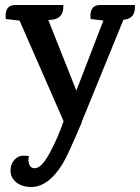

<svg xmlns="http://www.w3.org/2000/svg" viewBox="-20 -519 560 767"><path d="M380 -499H519V-490Q519 -447 480 -441L473 -440L306 -31H307Q253 97 231 134Q174 227 106 228Q67 228 44.5 209Q22 190 22 163Q22 136 37.5 119.5Q53 103 72 103Q91 103 96 105Q91 118 96 135.5Q101 153 119 153Q146 153 179 91.5Q212 30 234 -35L58 -437H55L3 -443Q-3 -499 41 -499H233V-492Q233 -449 194 -441L173 -439L285 -157L393 -437L342 -443Q336 -499 380 -499Z"/></svg>

Font: Karma SemiBold
Style: Regular
Weight: 600
Designer: Joana Correia
Foundry: Indian Type Foundry
Version: Version 1.202;PS 1.0;hotconv 1.0.78;makeotf.lib2.5.61930; tt